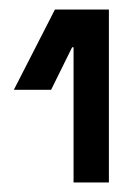

<svg xmlns="http://www.w3.org/2000/svg" viewBox="-20 -726 275 402"><path d="M131 -627 87 -538H9L95 -706H208V-344H134V-627Z"/></svg>

Font: Rilu
Style: Bold
Weight: 500
Designer: Alí Sinisterra
Foundry: Alí Sinisterra
Version: ""